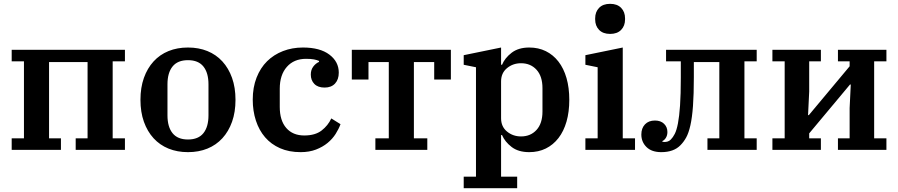

<svg xmlns="http://www.w3.org/2000/svg" viewBox="-20 -782 4687 1002"><path d="M41 -60H105V-462H41V-522H632V-462H568V-60H632V0H375V-60H437V-458H236V-60H298V0H41Z M961 -54Q1015 -54 1041.5 -87Q1068 -120 1068 -180V-342Q1068 -402 1041.5 -435Q1015 -468 961 -468Q907 -468 880.5 -435Q854 -402 854 -342V-180Q854 -120 880.5 -87Q907 -54 961 -54ZM961 12Q905 12 859.5 -6.5Q814 -25 781.5 -60.5Q749 -96 731 -146.5Q713 -197 713 -261Q713 -325 731 -375.5Q749 -426 781.5 -461.5Q814 -497 859.5 -515.5Q905 -534 961 -534Q1017 -534 1062.5 -515.5Q1108 -497 1140.5 -461.5Q1173 -426 1191 -375.5Q1209 -325 1209 -261Q1209 -197 1191 -146.5Q1173 -96 1140.5 -60.5Q1108 -25 1062.5 -6.5Q1017 12 961 12Z M1549 12Q1488 12 1441.5 -8.5Q1395 -29 1363.5 -65.5Q1332 -102 1315.5 -152.5Q1299 -203 1299 -262Q1299 -326 1319 -377Q1339 -428 1374 -462.5Q1409 -497 1457 -515.5Q1505 -534 1561 -534Q1650 -534 1699 -497Q1748 -460 1748 -403Q1748 -367 1728.5 -346Q1709 -325 1674 -325Q1639 -325 1620.5 -344Q1602 -363 1602 -393Q1602 -417 1614.5 -434Q1627 -451 1645 -459V-464Q1634 -469 1618.5 -472Q1603 -475 1577 -475Q1514 -475 1477 -433Q1440 -391 1440 -319V-224Q1440 -153 1474 -114Q1508 -75 1568 -75Q1625 -75 1658.5 -101Q1692 -127 1709 -164L1757 -134Q1748 -109 1731.5 -83Q1715 -57 1689.5 -36Q1664 -15 1629 -1.5Q1594 12 1549 12Z M1939 -60H2009V-458H1903V-367H1816V-522H2333V-367H2246V-458H2140V-60H2210V0H1939Z M2400 140H2464V-431L2400 -444V-494L2595 -534V-444H2600Q2615 -480 2650.5 -507Q2686 -534 2742 -534Q2790 -534 2828.5 -515Q2867 -496 2894.5 -460.5Q2922 -425 2936.5 -374.5Q2951 -324 2951 -261Q2951 -198 2936.5 -147.5Q2922 -97 2894.5 -61.5Q2867 -26 2828.5 -7Q2790 12 2742 12Q2685 12 2650 -15Q2615 -42 2600 -77H2595V140H2679V200H2400ZM2699 -70Q2749 -70 2780 -104Q2811 -138 2811 -200V-322Q2811 -384 2780 -418Q2749 -452 2699 -452Q2657 -452 2626 -426.5Q2595 -401 2595 -357V-165Q2595 -121 2626 -95.5Q2657 -70 2699 -70Z M3164 -605Q3127 -605 3106.5 -626Q3086 -647 3086 -681V-686Q3086 -720 3106.5 -741Q3127 -762 3164 -762Q3201 -762 3221.5 -741Q3242 -720 3242 -686V-681Q3242 -647 3221.5 -626Q3201 -605 3164 -605ZM3035 -60H3099V-431L3035 -444V-494L3230 -534V-60H3294V0H3035Z M3431 12Q3381 12 3354 -14.5Q3327 -41 3327 -80Q3327 -113 3346 -133Q3365 -153 3398 -153Q3428 -153 3445.5 -136Q3463 -119 3463 -93Q3463 -76 3455.5 -63.5Q3448 -51 3437 -46V-42Q3441 -41 3448 -41Q3456 -41 3464.5 -43.5Q3473 -46 3481 -54Q3492 -65 3501.5 -83.5Q3511 -102 3518 -138Q3525 -174 3529 -231.5Q3533 -289 3533 -377V-462H3456V-522H3929V-462H3865V-60H3929V0H3672V-60H3734V-458H3601V-380Q3601 -289 3596.5 -228.5Q3592 -168 3583 -128Q3574 -88 3561 -64.5Q3548 -41 3531 -24Q3496 12 3431 12Z M4011 -60H4075V-462H4011V-522H4264V-462H4203V-304L4197 -181H4201L4414 -436V-462H4353V-522H4606V-462H4542V-60H4606V0H4353V-60H4414V-218L4420 -341H4416L4203 -86V-60H4264V0H4011Z"/></svg>

Font: IBM Plex Serif SemiBold
Style: Regular
Weight: 600
Designer: Mike Abbink, Paul van der Laan, Pieter van Rosmalen
Foundry: Bold Monday
Version: Version 2.5